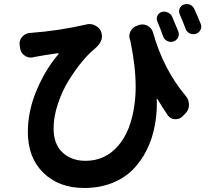

<svg xmlns="http://www.w3.org/2000/svg" viewBox="-20 -852 1040 946"><path d="M968.8 -734.4Q971.7 -727.5 971.7 -720.7Q971.7 -712.9 967.8 -705.1Q960.9 -690.4 945.3 -685.5Q938.5 -683.6 932.6 -683.6Q923.8 -683.6 915 -687.5Q900.4 -694.3 894.5 -710Q878.9 -752 865.2 -782.2Q859.4 -795.9 865.2 -810.1Q871.1 -824.2 884.8 -829.1Q892.6 -832 899.4 -832Q907.2 -832 916 -829.1Q930.7 -822.3 937.5 -807.6Q953.1 -774.4 968.8 -734.4ZM858.4 -697.3Q864.3 -681.6 856.9 -667Q849.6 -652.3 834.5 -647.5Q819.3 -642.6 804.2 -649.9Q789.1 -657.2 784.2 -671.9Q768.6 -714.8 755.9 -745.1Q749 -759.8 755.4 -773.9Q761.7 -788.1 776.4 -793Q783.2 -794.9 790 -794.9Q798.8 -794.9 807.6 -790Q823.2 -783.2 829.1 -767.6Q845.7 -728.5 858.4 -697.3ZM621.1 -654.3Q617.2 -664.1 617.2 -673.8Q617.2 -686.5 623 -698.2Q633.8 -718.8 656.2 -725.6L666 -729.5Q673.8 -731.4 681.6 -731.4Q695.3 -731.4 708 -724.6Q728.5 -712.9 734.4 -690.4Q785.2 -509.8 895.5 -378.9Q911.1 -360.4 911.1 -335.9Q911.1 -311.5 894.5 -293.9L880.9 -280.3Q866.2 -264.6 845.7 -264.6Q843.8 -264.6 842.8 -264.6Q819.3 -265.6 806.6 -284.2Q781.2 -321.3 755.9 -363.3Q754.9 -365.2 753.4 -364.7Q752 -364.3 752 -362.3Q752.9 -352.5 752.9 -343.8Q752.9 -285.2 742.2 -231.4Q730.5 -168 702.6 -112.3Q674.8 -56.6 633.3 -15.1Q591.8 26.4 530.8 50.3Q469.7 74.2 394.5 74.2Q270.5 74.2 193.8 -0.5Q117.2 -75.2 117.2 -202.1Q117.2 -304.7 160.6 -407.7Q204.1 -510.7 268.6 -585.9Q269.5 -586.9 268.6 -588.4Q267.6 -589.8 265.6 -589.8Q200.2 -581.1 144.5 -570.3Q144.5 -569.3 143.6 -569.3Q136.7 -568.4 131.8 -568.4Q115.2 -568.4 101.6 -578.1Q82 -590.8 79.1 -614.3L77.1 -628.9Q76.2 -632.8 76.2 -636.7Q76.2 -655.3 88.9 -669.9Q103.5 -687.5 126 -689.5Q271.5 -700.2 405.3 -731.4Q413.1 -733.4 420.9 -733.4Q436.5 -733.4 450.2 -725.6Q471.7 -714.8 479.5 -692.4V-690.4Q482.4 -681.6 482.4 -672.9Q482.4 -641.6 446.3 -611.3Q418 -588.9 384.8 -548.8Q351.6 -508.8 319.3 -457Q287.1 -405.3 265.6 -341.3Q244.1 -277.3 244.1 -219.7Q244.1 -141.6 288.1 -100.6Q332 -59.6 401.4 -59.6Q497.1 -59.6 561 -132.3Q625 -205.1 642.6 -336.9Q648.4 -377.9 648.4 -423.8Q648.4 -525.4 622.1 -651.4Q622.1 -651.4 621.6 -652.8Q621.1 -654.3 621.1 -654.3Z"/></svg>

Font: Gen Jyuu Gothic Monospace Bold
Style: Bold
Weight: 700
Designer: [Source Han Sans]
Ryoko NISHIZUKA  (kana & ideographs); Paul D. Hunt (Latin, Greek & Cyrillic); Wenlong ZHANG  (bopomofo
Version: Version 1.002.20150607